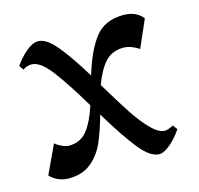

<svg xmlns="http://www.w3.org/2000/svg" viewBox="-83 -609 729 705"><g transform="rotate(-15 281.5 -257.0)"><path d="M527 -65Q508 -36 483 -14.5Q458 7 440 7Q406 7 365 -44Q324 -95 267 -190Q250 -128 231.5 -87Q213 -46 180 -19.5Q147 7 96 7Q54 7 25 -23L76 -132Q82 -125 98.5 -117Q115 -109 127 -109Q171 -109 196.5 -141Q222 -173 241 -232Q182 -331 142.5 -382Q103 -433 71 -433Q52 -433 38 -422L26 -439Q46 -468 70.5 -488.5Q95 -509 116 -509Q147 -509 184.5 -464Q222 -419 272 -337Q298 -425 335 -473Q372 -521 444 -521Q491 -521 517 -489L471 -384Q461 -392 444.5 -398.5Q428 -405 413 -405Q369 -405 343 -376.5Q317 -348 297 -294Q344 -216 371.5 -174Q399 -132 428.5 -101.5Q458 -71 483 -71Q493 -71 514 -82Z"/></g></svg>

Font: Amita
Style: Regular
Weight: 400
Designer: Eduardo Rodriguez Tunni, Modular Infotech, Brian J. Bonislawsky
Foundry: Eduardo Rodriguez Tunni, Modular Infotech, Brian J. Bonislawsky
Version: Version 1.004